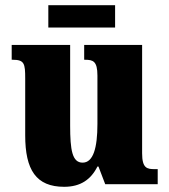

<svg xmlns="http://www.w3.org/2000/svg" viewBox="-20 -709 651 739"><path d="M166 -603H423V-689H166ZM227 10C290 10 330 -18 355 -68H359L385 0H587V-58H576C546 -58 527 -61 527 -119V-536H304V-479H307C338 -479 355 -474 355 -418V-232C355 -140 339 -83 298 -83C258 -83 250 -131 250 -226V-536H25V-479H29C74 -479 77 -464 77 -407V-188C77 -55 119 10 227 10Z"/></svg>

Font: Noto Serif Tamil Condensed Black
Style: Regular
Weight: 900
Width: 3
Designer: Indian Type Foundry, Tom Grace, and the Monotype Design Team
Foundry: Monotype Imaging Inc.
Version: Version 2.004